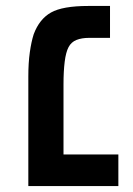

<svg xmlns="http://www.w3.org/2000/svg" viewBox="-20 -624 447 644"><path d="M75 0V-367Q75 -413 80 -448.5Q85 -484 93 -509Q112 -560 151 -582Q190 -604 276 -604H349V-497H279Q254 -497 236.5 -490Q219 -483 210 -466Q201 -449 197 -417Q193 -385 193 -342V-106H377V0Z"/></svg>

Font: Noto Sans Hebrew Droid SemiBold
Style: Regular
Weight: 600
Designer: Monotype Design Team
Foundry: Monotype Imaging Inc.
Version: Version 1.100; ttfautohint (v1.8.4.7-5d5b)